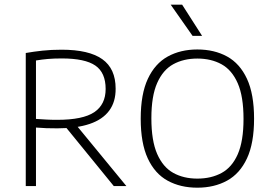

<svg xmlns="http://www.w3.org/2000/svg" viewBox="-20 -820 1192 846"><path d="M93.5 0V-586.5Q127.5 -592.5 166.8 -596.8Q206 -601 251.5 -601Q372 -601 430.8 -559.2Q489.5 -517.5 489.5 -429.5Q490 -371.5 461.2 -332.5Q432.5 -293.5 375.2 -274Q318 -254.5 232.5 -254.5Q207.5 -254.5 184.2 -255.2Q161 -256 138.5 -258V0ZM481.5 0 252.5 -281H306L537 0ZM232 -292Q345.5 -292 395.5 -325.8Q445.5 -359.5 445.5 -428Q445.5 -500 400 -531.2Q354.5 -562.5 252 -562.5Q217.5 -562.5 191.2 -560.2Q165 -558 138.5 -553.5V-296Q165 -294.5 184.2 -293.2Q203.5 -292 232 -292Z M849.5 7Q775 7 718.8 -23.8Q662.5 -54.5 631.2 -121.8Q600 -189 600 -297Q600 -405.5 631.5 -472.8Q663 -540 719.2 -571Q775.5 -602 849.5 -602Q924.5 -602 980.8 -571Q1037 -540 1068.2 -472.8Q1099.5 -405.5 1099.5 -297Q1099.5 -189 1068.2 -122Q1037 -55 980.5 -24Q924 7 849.5 7ZM849.5 -33Q910.5 -33 956.5 -58Q1002.5 -83 1027.8 -140.8Q1053 -198.5 1053 -296Q1053 -395 1027.5 -453.2Q1002 -511.5 956.2 -536.8Q910.5 -562 849.5 -562Q789 -562 743.5 -537Q698 -512 672.5 -454.2Q647 -396.5 647 -299Q647 -200 672.5 -141.8Q698 -83.5 743.5 -58.2Q789 -33 849.5 -33ZM828.5 -662 732 -799.5H782.5L870.5 -662Z"/></svg>

Font: Encode Sans SC Condensed Thin ExtraLight
Style: Regular
Weight: 250
Version: Version 3.002